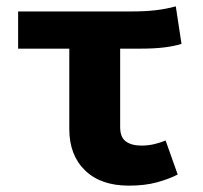

<svg xmlns="http://www.w3.org/2000/svg" viewBox="-20 -567 640 604"><path d="M198 -414H37V-531H393Q438 -531 471 -535Q504 -539 533 -547L551 -429Q504 -414 424 -414H358V-167Q358 -135 376 -122Q394 -109 425 -109Q446 -109 465 -113.5Q484 -118 501 -125L539 -18Q512 -4 474 6.5Q436 17 385 17Q297 17 247.5 -31Q198 -79 198 -161Z"/></svg>

Font: Qzxlaeiskcpccdgjqmyffctclhy
Style: Regular
Weight: 700
Monospace: yes
Designer: Carrois Corporate & Edenspiekermann
Foundry: Carrois Corporate GbR & Edenspiekermann AG
Version: Version 2.001